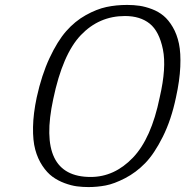

<svg xmlns="http://www.w3.org/2000/svg" viewBox="-20 -743 752 779"><path d="M487 -678Q382 -678 308 -600.5Q234 -523 196 -341Q128 -25 348 -25Q444 -25 519 -103Q594 -181 628 -348Q656 -469 641 -542.5Q626 -616 587.5 -647Q549 -678 487 -678ZM496 -723Q523 -723 546.5 -719.5Q570 -716 596.5 -706Q623 -696 643.5 -679Q664 -662 681 -633Q698 -604 706 -566Q714 -528 711.5 -472Q709 -416 694 -348Q675 -257 640.5 -188Q606 -119 569 -81Q532 -43 487.5 -20Q443 3 408.5 9.5Q374 16 339 16Q315 16 292 13Q269 10 242 0Q215 -10 193 -26Q171 -42 152 -70.5Q133 -99 123 -136Q113 -173 114 -227.5Q115 -282 129 -348Q149 -439 181 -507.5Q213 -576 248.5 -616.5Q284 -657 328 -681.5Q372 -706 411.5 -714.5Q451 -723 496 -723Z"/></svg>

Font: Afta sans
Style: Italic
Weight: 400
Italic angle: -12°
Designer: par.qink
Foundry: Oriol Esparraguera Font
Version: Version 1.000